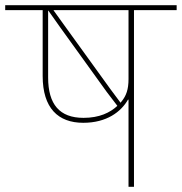

<svg xmlns="http://www.w3.org/2000/svg" viewBox="-40 -718 699 738"><path d="M454 0H475V-679H639V-698H-20V-679H124V-426C124 -303 183 -246 280 -246C370 -246 425 -288 452 -335H454ZM422 -325 384 -376 207 -621 166 -678V-679H454V-414C454 -374 445 -350 428 -329C426 -327 425 -325 423 -323ZM145 -420V-677H146L192 -612L370 -365L409 -314L411 -311C383 -285 342 -265 281 -265C189 -265 145 -317 145 -420Z"/></svg>

Font: IBM Plex Devanagari Thin
Style: Regular
Weight: 100
Designer: Mike Abbink, Paul van der Laan, Pieter van Rosmalen, Erin McLaughlin
Foundry: Bold Monday
Version: Version 1.0